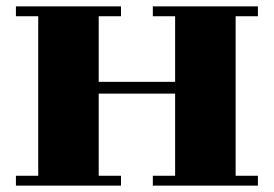

<svg xmlns="http://www.w3.org/2000/svg" viewBox="-20 -522 861 603"><path d="M290 -228V30H360V61H30V30H100V-471H30V-502H360V-471H290V-265H530V-471H460V-502H790V-471H720V30H790V61H460V30H530V-228Z"/></svg>

Font: Cafe24 ClassicType
Style: Regular
Weight: 400
Designer: Cafe24 thkim, hmlim, mnelim & 4IR
Foundry: Cafe24
Version: Version 1.000